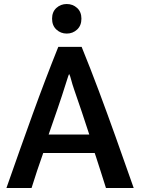

<svg xmlns="http://www.w3.org/2000/svg" viewBox="-20 -929 713 955"><path d="M645 6Q598 -128 555.5 -247Q513 -366 471.5 -477Q430 -588 386 -696H270Q205 -534 143.5 -364Q82 -194 12 6H137Q164 -81 195 -168H451Q454 -160 457 -150.5Q460 -141 465.5 -124Q471 -107 481 -76Q491 -45 507 6ZM424 -260H222Q245 -326 267 -390Q289 -454 308 -515Q313 -530 317 -543Q321 -556 324 -561Q329 -552 334 -532Q339 -512 349 -483Q368 -429 386.5 -373.5Q405 -318 424 -260ZM312 -762Q342 -762 363.5 -782Q385 -802 385 -836Q385 -870 363.5 -889.5Q342 -909 312 -909Q282 -909 260.5 -889.5Q239 -870 239 -836Q239 -802 260.5 -782Q282 -762 312 -762Z"/></svg>

Font: Repo DemiBold
Style: Regular
Weight: 600
Designer: Stefan Peev
Foundry: Context Ltd
Version: Version 1.502